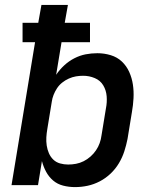

<svg xmlns="http://www.w3.org/2000/svg" viewBox="-20 -755 640 783"><path d="M286 8Q261 8 237.5 2Q214 -4 196.5 -19Q179 -34 168 -54.5Q157 -75 151 -98L135 0H27L123 -583H72V-662H136L149 -735H257L244 -662H347V-583H231L209 -450Q223 -471 242 -488.5Q261 -506 283.5 -517.5Q306 -529 329.5 -533.5Q353 -538 377 -538Q405 -538 431.5 -530Q458 -522 477 -504Q496 -486 507 -461.5Q518 -437 522 -410Q526 -383 524.5 -354.5Q523 -326 518 -298L500 -188Q495 -163 487 -138Q479 -113 465 -89.5Q451 -66 431 -47Q411 -28 387 -15.5Q363 -3 337.5 2.5Q312 8 286 8ZM258 -84Q274 -84 290 -87Q306 -90 321 -97.5Q336 -105 349 -116.5Q362 -128 371.5 -142Q381 -156 386.5 -171.5Q392 -187 394 -203L412 -313Q417 -338 415 -362.5Q413 -387 401 -407Q389 -427 366.5 -436.5Q344 -446 319 -446Q304 -446 289.5 -443.5Q275 -441 260.5 -434.5Q246 -428 233.5 -418Q221 -408 212.5 -395Q204 -382 198.5 -368Q193 -354 191 -339L173 -229Q170 -212 169 -195Q168 -178 170.5 -161.5Q173 -145 179.5 -130Q186 -115 197.5 -104Q209 -93 225 -88.5Q241 -84 258 -84Z"/></svg>

Font: Iosevka Curly SmBdExObl
Style: Regular
Weight: 600
Width: 7
Italic angle: -9°
Monospace: yes
Designer: Belleve Invis
Foundry: Belleve Invis
Version: Version 11.1.0; ttfautohint (v1.8.3)